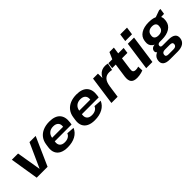

<svg xmlns="http://www.w3.org/2000/svg" viewBox="198 -1996 3427 3427"><g transform="rotate(-45 1911.5 -282.5)"><path d="M45 -540H202L279 -78H282L490 -540H646L407 0H132Z M907 10Q819 10 760.5 -19Q702 -48 676.5 -103.5Q651 -159 662 -236L672 -304Q683 -380 725.5 -435.5Q768 -491 838 -520.5Q908 -550 999 -550Q1139 -550 1203.5 -479Q1268 -408 1250 -277L1243 -231H790L801 -309H1130L1104 -279L1108 -311Q1117 -371 1084.5 -405.5Q1052 -440 987 -440Q922 -440 880.5 -405Q839 -370 830 -308L817 -219Q809 -158 840.5 -124.5Q872 -91 936 -91Q990 -91 1027.5 -113Q1065 -135 1079 -174L1226 -164Q1191 -80 1108 -35Q1025 10 907 10Z M1592 10Q1504 10 1445.5 -19Q1387 -48 1361.5 -103.5Q1336 -159 1347 -236L1357 -304Q1368 -380 1410.5 -435.5Q1453 -491 1523 -520.5Q1593 -550 1684 -550Q1824 -550 1888.5 -479Q1953 -408 1935 -277L1928 -231H1475L1486 -309H1815L1789 -279L1793 -311Q1802 -371 1769.5 -405.5Q1737 -440 1672 -440Q1607 -440 1565.5 -405Q1524 -370 1515 -308L1502 -219Q1494 -158 1525.5 -124.5Q1557 -91 1621 -91Q1675 -91 1712.5 -113Q1750 -135 1764 -174L1911 -164Q1876 -80 1793 -35Q1710 10 1592 10Z M2094 -540H2218L2222 -331L2175 0H2018ZM2177 -277Q2196 -412 2254 -481Q2312 -550 2404 -550Q2421 -550 2437.5 -548Q2454 -546 2471 -541L2443 -408Q2413 -416 2376 -416Q2305 -416 2263.5 -371.5Q2222 -327 2209 -236Z M2662 10Q2575 10 2541.5 -33Q2508 -76 2520 -167L2570 -518L2636 -668H2748L2682 -196Q2675 -149 2690 -129Q2705 -109 2748 -109Q2764 -109 2781 -112Q2798 -115 2815 -121L2819 -21Q2798 -12 2771.5 -5Q2745 2 2716.5 6Q2688 10 2662 10ZM2482 -540H2867L2852 -430H2467Z M3129 -540 3053 0H2896L2972 -540ZM3166 -754 3145 -607H2974L2995 -754Z M3454 -161Q3331 -161 3268.5 -209Q3206 -257 3218 -343L3221 -367Q3234 -454 3310 -502Q3386 -550 3508 -550Q3631 -550 3693.5 -502Q3756 -454 3744 -367L3741 -343Q3728 -257 3652.5 -209Q3577 -161 3454 -161ZM3306 189Q3217 189 3175.5 155Q3134 121 3143 54Q3152 -12 3202 -46Q3252 -80 3343 -80H3540Q3629 -80 3671 -46Q3713 -12 3704 54Q3695 121 3643 155Q3591 189 3502 189ZM3479 107Q3546 107 3554 54Q3557 28 3542 15Q3527 2 3493 2H3368Q3299 2 3292 54Q3283 108 3353 107ZM3294 -49Q3251 -49 3228.5 -68.5Q3206 -88 3210 -120Q3215 -154 3242 -173Q3269 -192 3315 -192H3458L3454 -161H3401Q3377 -161 3361.5 -150.5Q3346 -140 3344 -120Q3342 -100 3352.5 -90Q3363 -80 3388 -80H3442L3438 -49ZM3467 -257Q3519 -257 3550 -280Q3581 -303 3587 -346L3590 -365Q3596 -407 3571.5 -431Q3547 -455 3495 -455Q3445 -455 3412.5 -431Q3380 -407 3374 -365L3371 -346Q3365 -304 3390.5 -280.5Q3416 -257 3467 -257ZM3621 -508 3788 -568H3823L3807 -461L3613 -452Z"/></g></svg>

Font: Pathway Extreme 8pt Thin 12pt
Style: Bold Italic
Weight: 700
Italic angle: -8°
Version: Version 1.001;gftools[0.9.26]